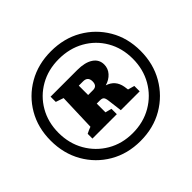

<svg xmlns="http://www.w3.org/2000/svg" viewBox="-156 -917 885 885"><g transform="rotate(-45 286.0 -474.5)"><path d="M285 -182Q201 -182 135 -220.5Q69 -259 31 -325.5Q-7 -392 -7 -476Q-7 -560 31 -625.5Q69 -691 135 -729Q201 -767 285 -767Q370 -767 436 -729Q502 -691 540.5 -625.5Q579 -560 579 -476Q579 -392 540.5 -325.5Q502 -259 436 -220.5Q370 -182 285 -182ZM285 -233Q355 -233 410 -265Q465 -297 496.5 -352Q528 -407 528 -476Q528 -545 496.5 -599.5Q465 -654 410 -685Q355 -716 285 -716Q216 -716 161.5 -685Q107 -654 75.5 -599.5Q44 -545 44 -476Q44 -407 75.5 -352Q107 -297 161.5 -265Q216 -233 285 -233ZM136 -347V-378Q153 -387 168 -392L174 -573L136 -586V-620H310Q360 -620 388 -601.5Q416 -583 416 -550Q416 -524 398.5 -504.5Q381 -485 353 -477Q400 -462 409 -412L412 -391L444 -382V-347H321L312 -419Q310 -435 304.5 -441Q299 -447 285 -447H264V-390L295 -382V-347ZM292 -564H264V-503H296Q323 -503 323 -533Q323 -564 292 -564Z"/></g></svg>

Font: Piazzolla Black
Style: Regular
Weight: 900
Designer: Juan Pablo del Peral
Foundry: Huerta Tipografica
Version: Version 1.330